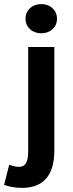

<svg xmlns="http://www.w3.org/2000/svg" viewBox="-66 -721 358 940"><path d="M41 199C159 199 200 122 200 16V-491H72V18C72 68 62 96 25 96C12 96 -5 91 -21 86L-46 184C-23 192 5 199 41 199ZM136 -558C180 -558 213 -587 213 -629C213 -672 180 -701 136 -701C92 -701 59 -672 59 -629C59 -587 92 -558 136 -558Z"/></svg>

Font: Source Sans Pro SemBd
Style: Regular
Weight: 700
Designer: Paul D. Hunt
Foundry: Adobe Systems Incorporated
Version: Version 2.020;PS 2.0;hotconv 1.0.86;makeotf.lib2.5.63406